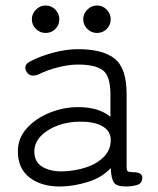

<svg xmlns="http://www.w3.org/2000/svg" viewBox="-20 -670 575 699"><path d="M202 9Q132 10 88.5 -23Q45 -56 45 -119Q45 -167 77.5 -203Q110 -239 160.5 -259.5Q211 -280 265 -280Q339 -280 382 -245V-327Q382 -394 354 -414.5Q326 -435 264 -435Q231 -435 191.5 -425Q152 -415 120 -399Q90 -387 77 -408Q62 -434 93 -448Q130 -467 176.5 -479Q223 -491 264 -491Q355 -491 398 -456Q441 -421 441 -327V-62Q441 -49 446 -46Q451 -43 467 -43Q480 -43 489 -38.5Q498 -34 498 -24Q498 1 473 5Q465 7 456 8Q447 9 439 9Q405 9 395 -5Q385 -19 383 -58Q352 -24 301 -8Q250 8 202 9ZM205 -46Q253 -47 294.5 -61Q336 -75 360.5 -101.5Q385 -128 383 -166Q380 -197 349 -212.5Q318 -228 269 -227Q228 -227 190 -213Q152 -199 128.5 -174.5Q105 -150 105 -118Q105 -81 133 -63.5Q161 -46 205 -46ZM146 -550Q126 -550 111 -564.5Q96 -579 96 -600Q96 -620 111 -635Q126 -650 146 -650Q167 -650 181.5 -635Q196 -620 196 -600Q196 -579 181.5 -564.5Q167 -550 146 -550ZM333 -550Q313 -550 298 -564.5Q283 -579 283 -600Q283 -620 298 -635Q313 -650 333 -650Q354 -650 368.5 -635Q383 -620 383 -600Q383 -579 368.5 -564.5Q354 -550 333 -550Z"/></svg>

Font: Shin Retro Maru Gothic Regular
Style: Regular
Weight: 400
Designer: Iose
Foundry: Typographish
Version: Version 1.002